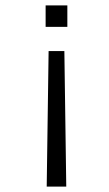

<svg xmlns="http://www.w3.org/2000/svg" viewBox="-20 -519 402 707"><path d="M152 168 159 -331H217L224 168ZM148 -420V-499H228V-420Z"/></svg>

Font: Maven Pro
Style: Regular
Weight: 400
Designer: Joe Prince
Foundry: Joe Prince
Version: Version 2.103